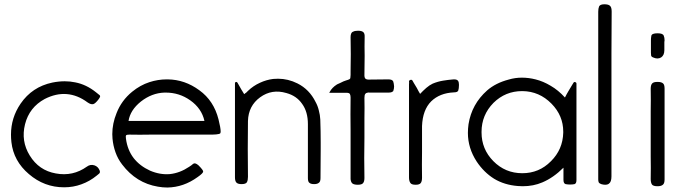

<svg xmlns="http://www.w3.org/2000/svg" viewBox="-20 -1170 3161 879"><path d="M273.4 -312.5Q182.6 -312.5 112.3 -373Q42 -432.6 32.2 -519.5Q30.3 -537.1 30.3 -553.7Q30.3 -630.9 74.2 -695.3Q127 -772.5 219.7 -792Q249 -797.9 276.4 -797.9Q300.8 -797.9 324.2 -793Q375 -783.2 418.9 -748Q426.8 -741.2 434.6 -735.4Q438.5 -733.4 438.5 -728.5Q437.5 -723.6 431.6 -715.8Q417 -696.3 407.2 -693.4Q396.5 -690.4 380.9 -701.2Q335 -735.4 285.2 -739.3Q236.3 -743.2 184.6 -716.8Q114.3 -678.7 94.7 -601.6Q75.2 -524.4 116.2 -458Q158.2 -389.6 235.4 -376Q313.5 -361.3 377.9 -407.2Q393.6 -418.9 412.1 -413.1Q429.7 -407.2 436.5 -388.7Q439.5 -379.9 433.6 -375Q428.7 -371.1 422.9 -366.2Q390.6 -339.8 352.5 -326.2Q315.4 -312.5 273.4 -312.5Z M926.8 -553.7Q886.7 -553.7 846.7 -553.7Q805.7 -553.7 765.6 -553.7Q716.8 -553.7 668.9 -553.7Q620.1 -552.7 572.3 -553.7Q560.5 -553.7 557.6 -550.8Q554.7 -546.9 556.6 -535.2Q563.5 -483.4 591.8 -446.3Q620.1 -410.2 667 -388.7Q712.9 -369.1 757.8 -373Q803.7 -377.9 845.7 -406.2Q855.5 -412.1 864.3 -419.9Q873 -426.8 888.7 -413.1Q910.2 -391.6 910.2 -384.8Q910.2 -377 884.8 -359.4Q820.3 -312.5 746.1 -311.5Q724.6 -311.5 703.1 -315.4Q603.5 -332 539.1 -417Q519.5 -442.4 508.8 -472.7Q498 -502.9 495.1 -535.2Q494.1 -544.9 494.1 -555.7Q494.1 -604.5 513.7 -652.3Q536.1 -710 585 -750Q622.1 -780.3 664.1 -793.9Q703.1 -806.6 743.2 -806.6Q746.1 -806.6 748 -806.6Q826.2 -805.7 892.6 -756.8Q959 -709 980.5 -623Q990.2 -584 990.2 -568.4Q990.2 -562.5 988.3 -559.6Q982.4 -552.7 926.8 -553.7ZM916 -616.2Q903.3 -673.8 850.6 -710.9Q800.8 -746.1 739.3 -746.1Q736.3 -746.1 732.4 -746.1Q674.8 -744.1 625 -705.1Q576.2 -666 568.4 -616.2Q655.3 -616.2 742.2 -616.2Q829.1 -616.2 916 -616.2Z M1447.3 -354.5Q1447.3 -337.9 1439.5 -333Q1432.6 -327.1 1418 -327.1Q1403.3 -327.1 1396.5 -333Q1389.6 -337.9 1389.6 -354.5Q1389.6 -416 1389.6 -478.5Q1389.6 -540 1389.6 -601.6Q1389.6 -658.2 1363.3 -694.3Q1337.9 -731.4 1291 -744.1Q1224.6 -763.7 1170.9 -724.6Q1117.2 -685.5 1115.2 -616.2Q1114.3 -552.7 1114.3 -488.3Q1114.3 -423.8 1115.2 -360.4Q1115.2 -344.7 1110.4 -335.9Q1105.5 -327.1 1085.9 -327.1Q1069.3 -327.1 1062.5 -334Q1055.7 -340.8 1055.7 -358.4Q1055.7 -382.8 1055.7 -407.2Q1055.7 -477.5 1055.7 -548.8Q1055.7 -642.6 1055.7 -737.3Q1055.7 -738.3 1055.7 -739.3Q1055.7 -740.2 1055.7 -740.2Q1055.7 -750 1055.7 -760.7Q1055.7 -770.5 1055.7 -780.3Q1055.7 -784.2 1055.7 -789.1Q1055.7 -793.9 1061.5 -794.9Q1065.4 -794.9 1067.4 -791Q1069.3 -787.1 1071.3 -784.2Q1078.1 -773.4 1084 -761.7Q1090.8 -751 1097.7 -739.3Q1097.7 -739.3 1098.6 -739.3Q1102.5 -743.2 1107.4 -746.1Q1111.3 -750 1115.2 -753.9Q1139.6 -777.3 1169.9 -791Q1199.2 -804.7 1230.5 -808.6Q1241.2 -809.6 1252.9 -809.6Q1298.8 -809.6 1341.8 -788.1Q1396.5 -760.7 1424.8 -703.1Q1434.6 -685.5 1439.5 -665Q1445.3 -643.6 1446.3 -623Q1448.2 -570.3 1448.2 -517.6Q1448.2 -502.9 1448.2 -488.3Q1447.3 -420.9 1447.3 -354.5Z M1784.2 -774.4Q1784.2 -768.6 1783.2 -763.7Q1782.2 -758.8 1780.3 -752.9Q1777.3 -750 1772.5 -748Q1767.6 -746.1 1758.8 -746.1Q1737.3 -746.1 1716.8 -746.1Q1695.3 -746.1 1672.9 -746.1Q1665 -747.1 1660.2 -745.1Q1655.3 -744.1 1653.3 -741.2Q1650.4 -738.3 1649.4 -733.4Q1648.4 -728.5 1648.4 -721.7Q1649.4 -675.8 1648.4 -629.9Q1648.4 -584 1648.4 -538.1Q1648.4 -492.2 1647.5 -446.3Q1647.5 -401.4 1648.4 -355.5Q1648.4 -337.9 1641.6 -331.1Q1635.7 -324.2 1618.2 -324.2Q1602.5 -324.2 1594.7 -329.1Q1586.9 -334 1585 -349.6Q1585 -350.6 1585 -352.5Q1585 -353.5 1585 -355.5Q1585 -370.1 1585 -384.8Q1585 -400.4 1585 -415Q1585 -417 1585 -418.9Q1585 -420.9 1585 -422.9Q1585 -497.1 1585 -572.3Q1584 -647.5 1585 -721.7Q1585 -721.7 1585 -722.7Q1585 -722.7 1585 -723.6Q1585 -733.4 1582 -739.3Q1579.1 -746.1 1561.5 -745.1Q1547.9 -745.1 1520.5 -745.1Q1508.8 -745.1 1487.3 -745.1Q1487.3 -746.1 1488.3 -747.1Q1495.1 -759.8 1502.9 -767.6Q1511.7 -776.4 1519.5 -781.2Q1521.5 -783.2 1528.3 -786.1Q1535.2 -789.1 1537.1 -790Q1553.7 -798.8 1564.5 -801.8Q1575.2 -804.7 1580.1 -807.6Q1584 -809.6 1584 -814.5Q1584 -819.3 1585 -827.1Q1585 -830.1 1585 -835Q1585 -838.9 1585 -842.8Q1585 -881.8 1585.9 -921.9Q1585.9 -960.9 1585 -1000Q1585 -1010.7 1587.9 -1016.6Q1590.8 -1023.4 1597.7 -1025.4Q1600.6 -1027.3 1606.4 -1028.3Q1612.3 -1029.3 1619.1 -1029.3Q1636.7 -1029.3 1643.6 -1022.5Q1650.4 -1016.6 1649.4 -999Q1648.4 -957 1649.4 -915Q1649.4 -872.1 1648.4 -830.1Q1647.5 -814.5 1653.3 -809.6Q1659.2 -804.7 1673.8 -805.7Q1702.1 -805.7 1757.8 -806.6Q1776.4 -806.6 1780.3 -796.9Q1783.2 -788.1 1784.2 -774.4Z M2081.1 -779.3Q2081.1 -765.6 2078.1 -755.9Q2075.2 -747.1 2057.6 -747.1Q1993.2 -744.1 1954.1 -706.1Q1915 -667 1912.1 -592.8Q1912.1 -534.2 1912.1 -474.6Q1911.1 -416 1912.1 -356.4Q1912.1 -339.8 1906.2 -332Q1900.4 -324.2 1882.8 -324.2Q1863.3 -324.2 1858.4 -333Q1852.5 -341.8 1852.5 -357.4Q1852.5 -382.8 1852.5 -408.2Q1852.5 -484.4 1852.5 -559.6Q1852.5 -661.1 1852.5 -762.7Q1852.5 -763.7 1852.5 -765.6Q1852.5 -767.6 1852.5 -769.5Q1852.5 -774.4 1852.5 -777.3Q1852.5 -781.2 1852.5 -785.2Q1853.5 -791 1852.5 -796.9Q1852.5 -802.7 1860.4 -804.7Q1866.2 -805.7 1869.1 -799.8Q1871.1 -794.9 1874 -791Q1881.8 -779.3 1888.7 -766.6Q1895.5 -752.9 1903.3 -740.2Q1916 -753.9 1931.6 -767.6Q1946.3 -780.3 1960.9 -787.1Q1984.4 -796.9 2008.8 -800.8Q2032.2 -804.7 2056.6 -806.6Q2057.6 -806.6 2059.6 -806.6Q2072.3 -806.6 2077.1 -799.8Q2081.1 -793.9 2081.1 -783.2Q2081.1 -781.2 2081.1 -779.3Z M2619.1 -345.7Q2619.1 -330.1 2610.4 -327.1Q2601.6 -325.2 2589.8 -325.2Q2579.1 -325.2 2569.3 -327.1Q2559.6 -330.1 2559.6 -346.7Q2559.6 -359.4 2559.6 -372.1Q2559.6 -384.8 2559.6 -402.3Q2513.7 -356.4 2462.9 -335Q2421.9 -317.4 2373 -317.4Q2362.3 -317.4 2350.6 -318.4Q2289.1 -323.2 2242.2 -351.6Q2195.3 -380.9 2162.1 -430.7Q2122.1 -492.2 2122.1 -561.5Q2122.1 -581.1 2125 -601.6Q2139.6 -693.4 2210 -755.9Q2249 -790 2308.6 -805.7Q2337.9 -814.5 2369.1 -814.5Q2400.4 -814.5 2431.6 -806.6Q2466.8 -797.9 2501 -777.3Q2535.2 -757.8 2566.4 -723.6Q2574.2 -739.3 2583 -753.9Q2590.8 -767.6 2600.6 -783.2Q2602.5 -787.1 2605.5 -791Q2607.4 -795.9 2614.3 -793.9Q2619.1 -792 2619.1 -787.1Q2619.1 -782.2 2619.1 -779.3Q2619.1 -670.9 2619.1 -562.5Q2619.1 -454.1 2619.1 -345.7ZM2558.6 -562.5Q2558.6 -565.4 2558.6 -567.4Q2558.6 -640.6 2504.9 -695.3Q2449.2 -752 2372.1 -752.9Q2371.1 -752.9 2370.1 -752.9Q2293.9 -752.9 2239.3 -699.2Q2184.6 -643.6 2184.6 -566.4Q2184.6 -564.5 2184.6 -563.5Q2184.6 -487.3 2238.3 -432.6Q2293 -377 2371.1 -377Q2448.2 -377 2502 -431.6Q2556.6 -485.4 2558.6 -562.5Z M2779.3 -735.4Q2779.3 -641.6 2779.3 -548.8Q2779.3 -455.1 2779.3 -362.3Q2779.3 -336.9 2767.6 -329.1Q2761.7 -324.2 2750 -324.2Q2742.2 -324.2 2732.4 -327.1Q2723.6 -330.1 2720.7 -335.9Q2718.8 -341.8 2718.8 -348.6Q2718.8 -364.3 2718.8 -378.9Q2718.8 -393.6 2718.8 -409.2Q2718.8 -454.1 2718.8 -498Q2718.8 -630.9 2718.8 -762.7Q2718.8 -939.5 2718.8 -1116.2Q2718.8 -1130.9 2722.7 -1140.6Q2727.5 -1150.4 2747.1 -1150.4Q2766.6 -1150.4 2773.4 -1142.6Q2780.3 -1135.7 2780.3 -1117.2Q2779.3 -1021.5 2779.3 -925.8Q2779.3 -830.1 2779.3 -735.4Z M2959 -556.6Q2959 -608.4 2959 -660.2Q2960 -711.9 2959 -763.7Q2959 -782.2 2966.8 -789.1Q2973.6 -794.9 2988.3 -794.9Q2990.2 -794.9 2992.2 -794.9Q3007.8 -794.9 3015.6 -788.1Q3022.5 -782.2 3022.5 -764.6Q3022.5 -661.1 3022.5 -557.6Q3022.5 -453.1 3022.5 -348.6Q3022.5 -330.1 3014.6 -324.2Q3006.8 -317.4 2990.2 -317.4Q2970.7 -317.4 2964.8 -325.2Q2959 -334 2959 -350.6Q2960 -401.4 2959 -453.1Q2959 -504.9 2959 -556.6ZM3021.5 -960.9Q3021.5 -955.1 3021.5 -951.2Q3021.5 -946.3 3021.5 -940.4Q3021.5 -917 3006.8 -907.2Q2999 -902.3 2989.3 -902.3Q2980.5 -902.3 2969.7 -907.2Q2961.9 -910.2 2960.9 -916Q2960 -921.9 2960 -928.7Q2960 -940.4 2960 -953.1Q2960 -965.8 2960 -977.5Q2960 -981.4 2960 -984.4Q2960 -996.1 2961.9 -1005.9Q2963.9 -1017.6 2990.2 -1017.6Q3014.6 -1017.6 3018.6 -1006.8Q3022.5 -998 3022.5 -985.4Q3022.5 -982.4 3021.5 -977.5Q3021.5 -973.6 3021.5 -969.7Q3021.5 -964.8 3021.5 -960.9Z"/></svg>

Font: Das Gitter
Style: Book
Weight: 400
Version: Version 006.000